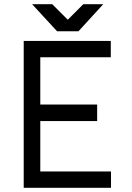

<svg xmlns="http://www.w3.org/2000/svg" viewBox="-20 -895 631 915"><path d="M133 -875 252 -746H354L472 -875H377L303 -801L229 -875ZM93 0H509V-78H172V-318H443V-397H172V-622H508V-700H93Z"/></svg>

Font: Unageo
Style: Regular
Weight: 400
Designer: Richard Sepsi
Foundry: Richard Sepsi
Version: Version 2.000